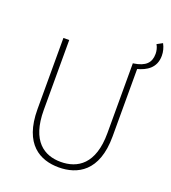

<svg xmlns="http://www.w3.org/2000/svg" viewBox="-161 -1020 1026 1151"><g transform="rotate(20 352.5 -444.0)"><path d="M587 -702C642 -717 699 -748 699 -827C699 -852 693 -877 680 -901L645 -882C656 -864 660 -842 660 -825C660 -768 629 -737 555 -726H551V-280C551 -81 453 -22 346 -22C241 -22 145 -81 145 -280V-726H108V-272C108 -47 228 13 346 13C464 13 587 -47 587 -272Z"/></g></svg>

Font: Source Han Sans JP ExtraLight
Style: Regular
Weight: 250
Designer: Ryoko NISHIZUKA 西塚涼子 (kana, bopomofo & ideographs); Paul D. Hunt (Latin, Greek & Cyrillic); Sandoll Communications 산돌커뮤니
Foundry: Adobe
Version: Version 2.001;hotconv 1.0.107;makeotfexe 2.5.65593